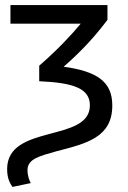

<svg xmlns="http://www.w3.org/2000/svg" viewBox="-20 -542 501 754"><path d="M230 -280C308 -348 358 -406 402 -464V-522H21V-449H297C263 -408 209 -349 134 -284V-223C273 -217 333 -193 333 -128C333 19 8 -57 8 122C8 160 20 179 29 192L101 177C96 169 88 149 88 126C88 82 135 71 202 52C322 21 421 -3 421 -128C421 -222 360 -262 230 -280Z"/></svg>

Font: Repo
Style: Regular
Weight: 400
Designer: Stefan Peev
Foundry: Context Ltd
Version: Version 0.000